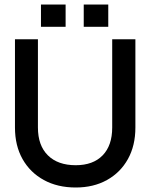

<svg xmlns="http://www.w3.org/2000/svg" viewBox="-20 -825 667 853"><path d="M352 -805H461V-706H352ZM162 -805H271.5V-706H162ZM46.5 -650.5H148.5V-258.5Q148.5 -178.5 192.8 -134.8Q237 -91 316.5 -91Q393.5 -91 436 -134.8Q478.5 -178.5 478.5 -258.5V-650.5H581.5V-258.5Q581.5 -178 548.2 -118.2Q515 -58.5 455.2 -25.2Q395.5 8 316.5 8Q235.5 8 174.8 -25.2Q114 -58.5 80.2 -118.2Q46.5 -178 46.5 -258.5Z"/></svg>

Font: Overused Grotesk Medium
Style: Regular
Weight: 525
Version: Version 0.004